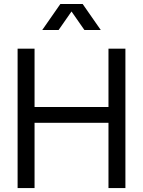

<svg xmlns="http://www.w3.org/2000/svg" viewBox="-20 -954 726 974"><path d="M69.3 -707H155.3V0H69.3ZM135.7 -411.1H549.8V-331.1H135.7ZM530.3 -707H616.2V0H530.3ZM286.1 -933.6H369.1L277.3 -801.8H194.3ZM316.4 -933.6H399.4L491.2 -801.8H408.2Z"/></svg>

Font: Wanted Sans Std Variable
Style: Regular
Weight: 400
Designer: Original Design by Kil Hyung-jin and Kang Hanbin, Wanted Lab, Inc;
Foundry: Wanted Lab, Inc.
Version: Version 1.003;Glyphs 3.2 (3227)